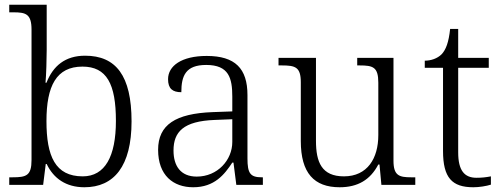

<svg xmlns="http://www.w3.org/2000/svg" viewBox="-20 -780 2116 810"><path d="M336 10C461 10 535 -79 535 -268C535 -461 469 -545 339 -545C255 -545 204 -502 176 -431H172C175 -464 177 -532 177 -569V-760H19V-728H37C89 -728 113 -721 113 -655V-105C113 -39 91 -32 33 -32H19V0H162L173 -88H177C206 -27 259 10 336 10ZM329 -36C213 -36 176 -121 176 -269C176 -418 218 -499 328 -499C430 -499 469 -426 469 -270C469 -120 423 -36 329 -36Z M795 10C885 10 927 -44 960 -94H965L977 0H1089V-32H1085C1036 -32 1024 -48 1024 -112V-379C1024 -491 972 -544 852 -544C746 -544 689 -502 689 -446C689 -406 708 -391 745 -391C745 -460 763 -506 850 -506C946 -506 960 -450 960 -372V-310L877 -307C721 -301 647 -254 647 -148C647 -40 711 10 795 10ZM810 -35C742 -35 712 -80 712 -145C712 -224 754 -269 886 -274L960 -277V-181C960 -105 898 -35 810 -35Z M1413 10C1489 10 1542 -21 1576 -86H1581L1589 0H1732V-32H1715C1664 -32 1640 -39 1640 -102V-536H1487V-504H1497C1554 -504 1576 -497 1576 -431V-210C1576 -112 1530 -36 1431 -36C1337 -36 1313 -96 1313 -186V-536H1155V-504H1169C1226 -504 1249 -497 1249 -433V-185C1249 -50 1305 10 1413 10Z M1977 10C2002 10 2032 5 2051 -1V-36C2030 -32 2013 -30 1990 -30C1939 -30 1913 -61 1913 -137V-494H2042V-536H1913V-658H1879C1873 -601 1861 -570 1843 -551C1825 -533 1798 -524 1772 -524V-494H1849V-143C1849 -30 1887 10 1977 10Z"/></svg>

Font: Noto Serif Tamil Light
Style: Italic
Weight: 300
Italic angle: -12°
Designer: Indian Type Foundry, Tom Grace, and the Monotype Design Team
Foundry: Monotype Imaging Inc.
Version: Version 2.003